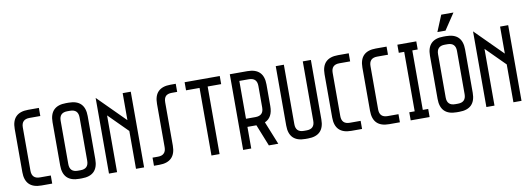

<svg xmlns="http://www.w3.org/2000/svg" viewBox="-65 -1293 4711 1708"><g transform="rotate(-10 2290.5 -439.0)"><path d="M293 -683.6Q293 -665 293 -610.4Q268.6 -610.4 195.3 -610.4Q122.1 -610.4 122.1 -537.1Q122.1 -407.2 122.1 -146.5Q122.1 -73.2 195.3 -73.2Q227.5 -73.2 293 -73.2Q293 -54.7 293 0Q268.6 0 195.3 0Q48.8 0 48.8 -146.5Q48.8 -192.4 48.8 -284.2Q48.8 -300.8 48.8 -324.2Q48.8 -395.5 48.8 -537.1Q48.8 -683.6 195.3 -683.6Q227.5 -683.6 293 -683.6Z M561.5 -683.6Q708 -683.6 708 -537.1Q708 -407.2 708 -146.5Q708 0 561.5 0Q553.7 0 537.1 0Q390.6 0 390.6 -146.5Q390.6 -192.4 390.6 -284.2Q390.6 -300.8 390.6 -324.2Q390.6 -395.5 390.6 -537.1Q390.6 -683.6 537.1 -683.6Q544.9 -683.6 561.5 -683.6ZM561.5 -73.2Q634.8 -73.2 634.8 -146.5Q634.8 -276.4 634.8 -537.1Q634.8 -610.4 561.5 -610.4Q553.7 -610.4 537.1 -610.4Q463.9 -610.4 463.9 -537.1Q463.9 -407.2 463.9 -146.5Q463.9 -73.2 537.1 -73.2Q544.9 -73.2 561.5 -73.2Z M1123 -683.6Q1123 -512.7 1123 0Q1104.5 0 1049.8 0Q1049.8 -85.9 1049.8 -341.8Q1006.8 -384.8 878.9 -512.7Q878.9 -384.8 878.9 0Q860.4 0 805.7 0Q805.7 -25.4 805.7 -62.5Q805.7 -174.8 805.7 -398.4Q805.7 -469.7 805.7 -683.6Q866.2 -622.1 1049.8 -439.5Q1049.8 -500 1049.8 -683.6Q1068.4 -683.6 1123 -683.6Z M1334 -536.1Q1334 -610.4 1370.1 -646.5Q1407.2 -683.6 1480.5 -683.6Q1497.1 -683.6 1529.3 -683.6Q1529.3 -659.2 1529.3 -610.4Q1513.7 -610.4 1480.5 -610.4Q1444.3 -610.4 1425.8 -592.8Q1408.2 -574.2 1408.2 -537.1Q1408.2 -407.2 1408.2 -146.5Q1408.2 -73.2 1371.1 -36.1Q1334 1 1260.7 1Q1244.1 1 1211.9 1Q1211.9 -11.7 1211.9 -36.1Q1211.9 -42 1211.9 -50.8Q1211.9 -59.6 1211.9 -72.3Q1228.5 -72.3 1260.7 -72.3Q1297.9 -72.3 1315.4 -90.8Q1334 -108.4 1334 -145.5Q1334 -275.4 1334 -536.1Z M1926.8 -683.6Q1926.8 -665 1926.8 -610.4Q1896.5 -610.4 1804.7 -610.4Q1804.7 -458 1804.7 0Q1786.1 0 1731.4 0Q1731.4 -152.3 1731.4 -610.4Q1701.2 -610.4 1609.4 -610.4Q1609.4 -628.9 1609.4 -683.6Q1688.5 -683.6 1926.8 -683.6Z M2175.8 -683.6Q2323.2 -683.6 2323.2 -537.1Q2323.2 -471.7 2323.2 -341.8Q2323.2 -239.3 2251 -208Q2279.3 -138.7 2335 0Q2313.5 0 2250 0Q2230.5 -48.8 2171.9 -195.3Q2151.4 -195.3 2090.8 -195.3Q2090.8 -146.5 2090.8 0Q2072.3 0 2017.6 0Q2017.6 -25.4 2017.6 -62.5Q2017.6 -174.8 2017.6 -398.4Q2017.6 -469.7 2017.6 -683.6Q2057.6 -683.6 2175.8 -683.6ZM2090.8 -610.4Q2090.8 -524.4 2090.8 -268.6Q2112.3 -268.6 2175.8 -268.6Q2250 -268.6 2250 -341.8Q2250 -407.2 2250 -537.1Q2250 -610.4 2175.8 -610.4Q2147.5 -610.4 2090.8 -610.4Z M2750 -683.6Q2750 -549.8 2750 -146.5Q2750 0 2603.5 0Q2595.7 0 2579.1 0Q2432.6 0 2432.6 -146.5Q2432.6 -205.1 2432.6 -292Q2432.6 -378.9 2432.6 -495.1Q2432.6 -542 2432.6 -683.6Q2451.2 -683.6 2505.9 -683.6Q2505.9 -549.8 2505.9 -146.5Q2505.9 -73.2 2579.1 -73.2Q2586.9 -73.2 2603.5 -73.2Q2676.8 -73.2 2676.8 -146.5Q2676.8 -325.2 2676.8 -683.6Q2695.3 -683.6 2750 -683.6Z M3091.8 -683.6Q3091.8 -665 3091.8 -610.4Q3067.4 -610.4 2994.1 -610.4Q2920.9 -610.4 2920.9 -537.1Q2920.9 -407.2 2920.9 -146.5Q2920.9 -73.2 2994.1 -73.2Q3026.4 -73.2 3091.8 -73.2Q3091.8 -54.7 3091.8 0Q3067.4 0 2994.1 0Q2847.7 0 2847.7 -146.5Q2847.7 -192.4 2847.7 -284.2Q2847.7 -300.8 2847.7 -324.2Q2847.7 -395.5 2847.7 -537.1Q2847.7 -683.6 2994.1 -683.6Q3026.4 -683.6 3091.8 -683.6Z M3433.6 -683.6Q3433.6 -665 3433.6 -610.4Q3409.2 -610.4 3335.9 -610.4Q3262.7 -610.4 3262.7 -537.1Q3262.7 -407.2 3262.7 -146.5Q3262.7 -73.2 3335.9 -73.2Q3368.2 -73.2 3433.6 -73.2Q3433.6 -54.7 3433.6 0Q3409.2 0 3335.9 0Q3189.5 0 3189.5 -146.5Q3189.5 -192.4 3189.5 -284.2Q3189.5 -300.8 3189.5 -324.2Q3189.5 -395.5 3189.5 -537.1Q3189.5 -683.6 3335.9 -683.6Q3368.2 -683.6 3433.6 -683.6Z M3702.1 -683.6Q3702.1 -665 3702.1 -610.4Q3689.5 -610.4 3653.3 -610.4Q3653.3 -475.6 3653.3 -73.2Q3666 -73.2 3702.1 -73.2Q3702.1 -54.7 3702.1 0Q3659.2 0 3531.2 0Q3531.2 -18.6 3531.2 -73.2Q3543 -73.2 3580.1 -73.2Q3580.1 -208 3580.1 -610.4Q3567.4 -610.4 3531.2 -610.4Q3531.2 -628.9 3531.2 -683.6Q3574.2 -683.6 3702.1 -683.6Z M3970.7 -683.6Q4117.2 -683.6 4117.2 -537.1Q4117.2 -407.2 4117.2 -146.5Q4117.2 0 3970.7 0Q3962.9 0 3946.3 0Q3799.8 0 3799.8 -146.5Q3799.8 -192.4 3799.8 -284.2Q3799.8 -300.8 3799.8 -324.2Q3799.8 -395.5 3799.8 -537.1Q3799.8 -683.6 3946.3 -683.6Q3954.1 -683.6 3970.7 -683.6ZM3970.7 -73.2Q4043.9 -73.2 4043.9 -146.5Q4043.9 -276.4 4043.9 -537.1Q4043.9 -610.4 3970.7 -610.4Q3962.9 -610.4 3946.3 -610.4Q3873 -610.4 3873 -537.1Q3873 -407.2 3873 -146.5Q3873 -73.2 3946.3 -73.2Q3954.1 -73.2 3970.7 -73.2ZM3901.4 -732.4Q3917 -769.5 3961.9 -878.9Q3990.2 -878.9 4072.3 -878.9Q4047.9 -842.8 3974.6 -732.4Q3956.1 -732.4 3901.4 -732.4Z M4532.2 -683.6Q4532.2 -512.7 4532.2 0Q4513.7 0 4459 0Q4459 -85.9 4459 -341.8Q4416 -384.8 4288.1 -512.7Q4288.1 -384.8 4288.1 0Q4269.5 0 4214.8 0Q4214.8 -25.4 4214.8 -62.5Q4214.8 -174.8 4214.8 -398.4Q4214.8 -469.7 4214.8 -683.6Q4275.4 -622.1 4459 -439.5Q4459 -500 4459 -683.6Q4477.5 -683.6 4532.2 -683.6Z"/></g></svg>

Font: ZAANS 2018
Style: Regular
Weight: 400
Designer: Counter Creatives
Version: Version 1.0 - 24-01-18